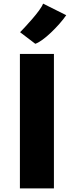

<svg xmlns="http://www.w3.org/2000/svg" viewBox="-20 -1041 408 1061"><path d="M90 0V-743H278V0ZM175 -799 91 -863Q98.5 -870.5 117 -890.2Q135.5 -910 157 -934.8Q178.5 -959.5 195.8 -983Q213 -1006.5 218 -1021L346 -957Q330.5 -934.5 308.2 -909.2Q286 -884 261.5 -860.8Q237 -837.5 214.2 -821Q191.5 -804.5 175 -799Z"/></svg>

Font: Merriweather Sans ExtraBold
Style: Regular
Weight: 800
Designer: Eben Sorkin
Foundry: Eben Sorkin
Version: Version 2.001; ttfautohint (v1.8.3)